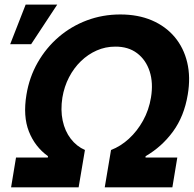

<svg xmlns="http://www.w3.org/2000/svg" viewBox="-20 -799 828 819"><path d="M27.3 0 48.3 -127H184.1L184.6 -132.8Q128.9 -172.9 103.3 -238Q77.6 -303.2 92.8 -395Q105 -469.7 140.9 -532.5Q176.8 -595.2 230.2 -641.1Q283.7 -687 350.8 -712.2Q418 -737.3 493.2 -737.3Q568.8 -737.3 627.7 -712.2Q686.5 -687 725.1 -641.1Q763.7 -595.2 778.6 -532.5Q793.5 -469.7 780.8 -395Q765.6 -303.2 718 -238Q670.4 -172.9 601.1 -132.8L600.6 -127H736.3L715.3 0H426.8L453.6 -159.2Q494.6 -174.8 530 -207.3Q565.4 -239.7 590.3 -284.7Q615.2 -329.6 624 -382.8Q634.3 -445.3 618.4 -494.4Q602.5 -543.5 564.9 -572Q527.3 -600.6 471.2 -600.1Q429.7 -600.1 392.6 -583.7Q355.5 -567.4 325.2 -538.1Q294.9 -508.8 274.4 -469.2Q253.9 -429.7 246.1 -382.8Q237.8 -329.6 247.3 -284.7Q256.8 -239.7 281.7 -207.3Q306.6 -174.8 342.3 -159.2L315.4 0ZM23.4 -610.4 89.4 -779.3H224.1L112.8 -610.4Z"/></svg>

Font: Inter Tight
Style: Bold Italic
Weight: 700
Italic angle: -9.39999°
Designer: Rasmus Andersson
Foundry: rsms
Version: Version 3.004